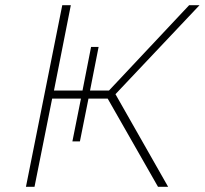

<svg xmlns="http://www.w3.org/2000/svg" viewBox="-20 -720 789 740"><path d="M80 0 220 -700H253L188 -371H298L331 -539H360L327 -371H400L709 -700H749L425 -357L628 0H589L395 -340H321L288 -175H259L292 -340H181L113 0Z"/></svg>

Font: Montserrat ExtraLight
Style: Italic
Weight: 200
Italic angle: -11.3°
Designer: Julieta Ulanovsky
Foundry: Julieta Ulanovsky
Version: Version 9.000; ttfautohint (v1.8.4.7-5d5b)